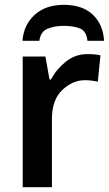

<svg xmlns="http://www.w3.org/2000/svg" viewBox="-20 -775 451 795"><path d="M342 -551Q292 -551 253 -520Q214 -489 191 -446H185L168 -541H74V0H195V-282Q195 -362 238 -402.5Q281 -443 332 -443Q347 -443 360.5 -441Q374 -439 385 -437L396 -546Q374 -551 342 -551ZM244 -755Q169 -755 123.5 -713.5Q78 -672 73 -606H143Q148 -645 178 -656.5Q208 -668 242 -668Q283 -668 310.5 -657.5Q338 -647 342 -606H411Q407 -674 364 -714.5Q321 -755 244 -755Z"/></svg>

Font: Noto Sans Display Medium
Style: Regular
Weight: 500
Designer: Monotype Design Team
Foundry: Monotype Imaging Inc.
Version: Version 1.900